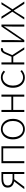

<svg xmlns="http://www.w3.org/2000/svg" viewBox="1908 -2492 596 4453"><g transform="rotate(-90 2206.5 -265.0)"><path d="M398 0V-233H276Q237 -233 202 -241.5Q167 -250 140 -268.5Q113 -287 98 -315.5Q83 -344 83 -384Q83 -438 108.5 -470Q134 -502 179 -516Q224 -530 281 -530H445V0ZM294 -272H398V-490H294Q219 -490 175 -465Q131 -440 131 -384Q131 -328 175 -300Q219 -272 294 -272ZM47 0 240 -255 280 -239 102 0Z M649 0V-530H1041V0H994V-489H697V0Z M1439 13Q1375 13 1321 -19.5Q1267 -52 1234 -114Q1201 -176 1201 -264Q1201 -353 1234 -415.5Q1267 -478 1321 -510.5Q1375 -543 1439 -543Q1487 -543 1530 -524.5Q1573 -506 1606 -470.5Q1639 -435 1658 -382.5Q1677 -330 1677 -264Q1677 -176 1643.5 -114Q1610 -52 1556.5 -19.5Q1503 13 1439 13ZM1439 -29Q1493 -29 1536 -58.5Q1579 -88 1603.5 -141Q1628 -194 1628 -264Q1628 -335 1603.5 -388Q1579 -441 1536 -471.5Q1493 -502 1439 -502Q1385 -502 1342.5 -471.5Q1300 -441 1275.5 -388Q1251 -335 1251 -264Q1251 -194 1275.5 -141Q1300 -88 1342.5 -58.5Q1385 -29 1439 -29Z M1836 0V-530H1884V-300H2192V-530H2239V0H2192V-257H1884V0Z M2638 13Q2570 13 2516 -19.5Q2462 -52 2430 -114Q2398 -176 2398 -264Q2398 -353 2432 -415.5Q2466 -478 2521 -510.5Q2576 -543 2640 -543Q2694 -543 2731.5 -523Q2769 -503 2795 -478L2768 -445Q2742 -469 2711 -485.5Q2680 -502 2641 -502Q2587 -502 2543 -471.5Q2499 -441 2473.5 -388Q2448 -335 2448 -264Q2448 -194 2472.5 -141Q2497 -88 2540 -58.5Q2583 -29 2641 -29Q2683 -29 2719 -47Q2755 -65 2783 -90L2808 -57Q2774 -27 2731.5 -7Q2689 13 2638 13Z M2939 0V-530H2987V-297H3118L3175 -429Q3196 -479 3215 -503Q3234 -527 3253.5 -535Q3273 -543 3296 -543Q3303 -543 3310 -542Q3317 -541 3320 -539L3310 -493Q3306 -495 3303 -495Q3300 -495 3294 -495Q3280 -495 3267 -489.5Q3254 -484 3240.5 -466Q3227 -448 3212 -411L3155 -279L3336 0H3285L3121 -256H2987V0Z M3457 0V-530H3504V-263Q3504 -220 3502.5 -168Q3501 -116 3498 -63H3503Q3520 -88 3541.5 -120.5Q3563 -153 3578 -178L3818 -530H3864V0H3817V-267Q3817 -311 3819 -363Q3821 -415 3824 -468H3819Q3803 -443 3781 -410Q3759 -377 3743 -352L3503 0Z M3981 0 4162 -277 3997 -530H4049L4134 -395Q4148 -372 4162.5 -351Q4177 -330 4191 -307H4196Q4209 -330 4222 -351Q4235 -372 4250 -395L4333 -530H4383L4218 -273L4398 0H4345L4251 -146Q4237 -171 4221 -195.5Q4205 -220 4189 -243H4184Q4168 -220 4153 -195.5Q4138 -171 4122 -146L4032 0Z"/></g></svg>

Font: Noto Sans TC ExtraLight
Style: Regular
Weight: 250
Designer: Ryoko NISHIZUKA  (kana, bopomofo & ideographs); Paul D. Hunt (Latin, Greek & Cyrillic); Sandoll Communications , Soo-you
Foundry: Adobe
Version: Version 2.004-H2;hotconv 1.0.118;makeotfexe 2.5.65603